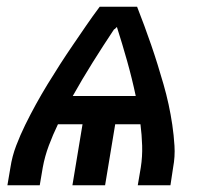

<svg xmlns="http://www.w3.org/2000/svg" viewBox="-20 -550 640 570"><path d="M2 0 11 -53Q16 -86 28 -117.5Q40 -149 55 -179.5Q70 -210 86.5 -240Q103 -270 121 -299.5Q139 -329 158 -358.5Q177 -388 196.5 -416.5Q216 -445 235.5 -473.5Q255 -502 276 -530H387Q398 -502 408.5 -473.5Q419 -445 429 -416Q439 -387 448 -358Q457 -329 465.5 -299.5Q474 -270 480.5 -240Q487 -210 491.5 -179.5Q496 -149 498 -117Q500 -85 494 -53L486 0H389L398 -53Q403 -85 402 -117.5Q401 -150 397 -181H322L292 0H195L225 -181H152Q137 -150 125 -118Q113 -86 107 -53L98 0ZM383 -265Q372 -317 357.5 -368.5Q343 -420 327 -470L320 -463V-464L318 -462Q286 -414 255 -364.5Q224 -315 196 -265Z"/></svg>

Font: Iosevka Curly Medium Extended
Style: Italic
Weight: 500
Width: 7
Italic angle: -9°
Monospace: yes
Designer: Belleve Invis
Foundry: Belleve Invis
Version: Version 11.1.0; ttfautohint (v1.8.3)